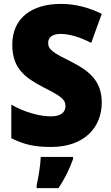

<svg xmlns="http://www.w3.org/2000/svg" viewBox="-20 -744 572 985"><path d="M502 -217C502 -322 447 -375 350 -425C253 -473 227 -489 227 -524C227 -550 246 -570 291 -570C337 -570 391 -553 448 -524L502 -673C442 -702 373 -724 293 -724C140 -724 43 -649 43 -515C43 -395 105 -347 203 -296C290 -252 316 -235 316 -200C316 -169 293 -147 241 -147C183 -147 107 -168 38 -207V-35C104 -2 158 10 242 10C416 10 502 -94 502 -217ZM355 72V61H189C188 100 177 168 168 207V221H280C314 170 335 126 355 72Z"/></svg>

Font: Noto Sans Devanagari SemiCondensed Black
Style: Regular
Weight: 900
Width: 4
Designer: Jelle Bosma - Monotype Design Team
Foundry: Monotype Imaging Inc.
Version: Version 2.004